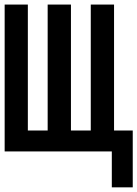

<svg xmlns="http://www.w3.org/2000/svg" viewBox="-30 -657 596 833"><path d="M-9.8 0V-637.2H90.8V-90.8H176.8V-637.2H277.8V-90.8H363.8V-637.2H464.8V-90.8H545.9V155.8H455.1V0Z"/></svg>

Font: Anonymous Pro
Style: Bold
Weight: 700
Monospace: yes
Designer: Mark Simonson
Version: Version 1.003